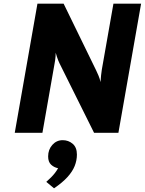

<svg xmlns="http://www.w3.org/2000/svg" viewBox="-20 -720 785 1041"><path d="M60 0 183 -700H325L501 -339Q506.5 -328 514 -310.2Q521.5 -292.5 525 -275Q526 -293 528 -311.2Q530 -329.5 532 -342L595 -700H745L622 0H490L302 -378Q299 -384 295.5 -393Q292 -402 288.5 -412.5Q285 -423 282 -434Q282 -425 281.2 -414.5Q280.5 -404 279 -394Q277.5 -384 276 -376L210 0ZM273 301 231 266Q245 253.5 256.8 241.8Q268.5 230 278 217.8Q287.5 205.5 295 192Q273.5 188 257.2 173Q241 158 241 128Q241 91 263.8 65.5Q286.5 40 320 40Q351 40 374 59.5Q397 79 397 118Q397 149.5 385 179.8Q373 210 345.8 240Q318.5 270 273 301Z"/></svg>

Font: Overpass Black
Style: Italic
Weight: 900
Italic angle: -10°
Designer: Delve Withrington, Dave Bailey, Thomas Jockin
Foundry: Delve Fonts LLC
Version: Version 4.000